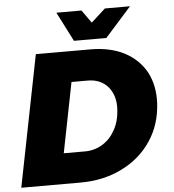

<svg xmlns="http://www.w3.org/2000/svg" viewBox="-60 -966 927 1021"><g transform="rotate(-5 403.5 -455.5)"><path d="M623 -662C572 -688 512 -701 443 -701H151L12 0H329C410 0 484 -16 550 -49C615 -81 668 -126 707 -185C746 -243 767 -310 771 -385C774 -448 763 -503 738 -551C712 -598 674 -635 623 -662ZM522 -491C548 -460 560 -420 557 -370C555 -329 545 -293 528 -262C511 -231 488 -206 460 -189C432 -172 401 -163 367 -163H253L327 -537H413C459 -537 495 -522 522 -491ZM538 -911 462 -842 413 -911H279L359 -754H532L672 -911Z"/></g></svg>

Font: Argentum Sans ExtraBold
Style: Italic
Weight: 800
Italic angle: -11.3°
Designer: Julieta Ulanovsky
Foundry: Julieta Ulanovsky
Version: Version 5.001;February 15, 2019;FontCreator 11.5.0.2425 64-b